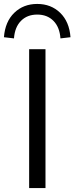

<svg xmlns="http://www.w3.org/2000/svg" viewBox="-60 -955 378 975"><path d="M0 0ZM88 0V-705H171V0ZM11 -760 -40 -766Q-34 -845 12.5 -890Q59 -935 129 -935Q199 -935 245.5 -890Q292 -845 298 -766L247 -760Q243 -817 211.5 -849Q180 -881 129 -881Q78 -881 46.5 -849Q15 -817 11 -760Z"/></svg>

Font: Winston
Style: Regular
Weight: 400
Designer: Original fonts by Vernon Adams / Changes by Cristiano Sobral
Foundry: Original fonts by Vernon Adams / Changes by Cristiano Sobral
Version: Version 2.503;July 17, 2020;FontCreator 13.0.0.2655 64-bit